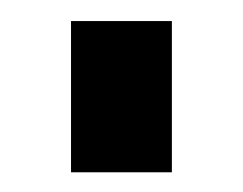

<svg xmlns="http://www.w3.org/2000/svg" viewBox="-20 -704 235 186"><path d="M48.8 -683.6H146.5V-537.1H48.8Z"/></svg>

Font: BabelStone Moon Runes
Style: Regular
Weight: 400
Designer: Andrew West
Foundry: BabelStone
Version: Version 7.001 March 14, 2022